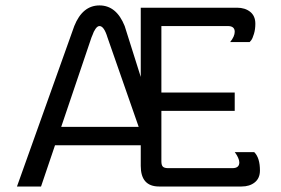

<svg xmlns="http://www.w3.org/2000/svg" viewBox="-20 -678 1023 698"><path d="M558.3 0Q491.7 0 491.7 -75V-150H180L129.2 0H41.7L250 -583.3Q280 -658.3 341.7 -658.3Q403.3 -658.3 433.3 -583.3L491.7 -398.3V-650H841.7Q870.8 -650 889.6 -635Q908.3 -620 908.3 -591.7Q908.3 -571.7 903.3 -555Q898.3 -538.3 893.3 -531.7L887.5 -525H816.7Q833.3 -545.8 833.3 -562.5Q833.3 -583.3 808.3 -583.3H566.7V-341.7H833.3V-275H566.7V-91.7Q566.7 -77.5 572.1 -72.1Q577.5 -66.7 591.7 -66.7H825Q850 -66.7 850 -87.5Q850 -95 845.8 -104.2Q841.7 -113.3 837.5 -119.2L833.3 -125H904.2Q925 -104.2 925 -58.3Q925 -30 906.2 -15Q887.5 0 858.3 0ZM202.5 -216.7H484.2L370.8 -541.7Q358.3 -583.3 341.7 -583.3Q334.2 -583.3 327.1 -572.9Q320 -562.5 316.7 -551.7L312.5 -541.7Z"/></svg>

Font: BoonBaan
Style: Regular
Weight: 400
Designer: Sungsit Sawaiwan
Foundry: FontUni
Version: Version 2.0